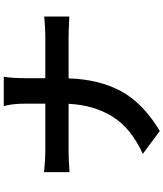

<svg xmlns="http://www.w3.org/2000/svg" viewBox="57 -886 885 1040"><g transform="rotate(-90 500.0 -366.5)"><path d="M596 -564H821Q867 -564 930 -570V-434Q846 -438 820 -438H595Q590 -275 526.5 -155.5Q463 -36 310 56L186 -36Q325 -99 388 -200.5Q451 -302 457 -438H202Q164 -438 87 -433V-571Q157 -564 198 -564H458V-672Q458 -743 445 -789H604Q596 -746 596 -671Z"/></g></svg>

Font: Noto Sans Korean Bold
Style: Bold
Weight: 700
Designer: Ryoko NISHIZUKA  (kana & ideographs); Paul D. Hunt (Latin, Greek & Cyrillic); Wenlong ZHANG  (bopomofo); Sandoll Communi
Foundry: Adobe Systems Incorporated
Version: Version 1.000;PS 1;hotconv 1.0.78;makeotf.lib2.5.61930